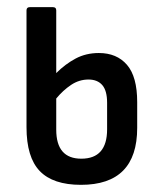

<svg xmlns="http://www.w3.org/2000/svg" viewBox="-20 -508 444 536"><path d="M206 8Q128 8 91 -30.5Q54 -69 54 -153V-479Q54 -488 63 -488H128Q137 -488 137 -479V-304Q162 -329 191 -344.5Q220 -360 256 -360Q306 -360 334.5 -327Q363 -294 363 -223V-151Q363 8 206 8ZM137 -146Q137 -65 207 -65Q279 -65 279 -147V-221Q279 -255 265.5 -270.5Q252 -286 227 -286Q201 -286 178.5 -271Q156 -256 137 -233Z"/></svg>

Font: Sofia Sans Condensed Medium
Style: Regular
Weight: 500
Designer: Botio Nikoltchev, Ani Petrova
Foundry: lettersoup
Version: Version 4.101; ttfautohint (v1.8.4.7-5d5b)